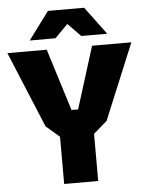

<svg xmlns="http://www.w3.org/2000/svg" viewBox="-62 -996 801 1046"><g transform="rotate(-5 339.0 -473.5)"><path d="M127 -795 240 -947H438L551 -795H409L339 -867L268 -795ZM246 0V-258L172 -322L0 -737H215L321 -398H357L463 -737H678L506 -322L432 -258V0Z"/></g></svg>

Font: Tomorrow
Style: Bold
Weight: 700
Designer: Tony de Marco, Monica Rizzolli
Foundry: Just in Type
Version: Version 2.002